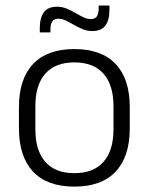

<svg xmlns="http://www.w3.org/2000/svg" viewBox="-20 -682 553 714"><path d="M256.5 12Q155.5 12 103 -43.8Q50.5 -99.5 50.5 -204.5V-284Q50.5 -388.5 103 -444Q155.5 -499.5 256.5 -499.5Q357.5 -499.5 410 -444Q462.5 -388.5 462.5 -284V-204.5Q462.5 -99.5 410 -43.8Q357.5 12 256.5 12ZM256.5 -38Q327.5 -38 364.8 -80Q402 -122 402 -201V-287.5Q402 -366 364.8 -408Q327.5 -450 256.5 -450Q185.5 -450 148.5 -408Q111.5 -366 111.5 -287.5V-201Q111.5 -122 148.5 -80Q185.5 -38 256.5 -38ZM322.5 -566.5Q304.5 -566.5 287.5 -573.5Q270.5 -580.5 255 -589.5Q239.5 -598.5 225 -605.5Q210.5 -612.5 197 -612.5Q181.5 -612.5 174.5 -602.5Q167.5 -592.5 167.5 -571.5V-561.5H128V-577.5Q128 -615.5 143 -636.2Q158 -657 192.5 -657Q211 -657 227.8 -650Q244.5 -643 260 -634Q275.5 -625 290 -618Q304.5 -611 317.5 -611Q333.5 -611 340.2 -621Q347 -631 347 -651.5V-661.5H387V-645.5Q387 -607.5 372 -587Q357 -566.5 322.5 -566.5Z"/></svg>

Font: Anek Bangla Light
Style: Regular
Weight: 300
Designer: Sulekha Rajkumar (Bangla), Yesha Goshar (Latin)
Foundry: Ek Type
Version: Version 1.003